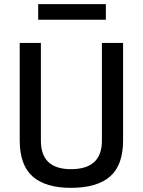

<svg xmlns="http://www.w3.org/2000/svg" viewBox="-20 -894 688 925"><path d="M177 -216Q177 -79 322 -79Q471 -79 471 -216V-687H573V-218Q573 -98 510 -43.5Q447 11 322 11Q199 11 137 -44Q75 -99 75 -218V-687H177ZM164 -799V-874H490V-799Z"/></svg>

Font: TitilliumText
Style: Medium
Weight: 500
Designer: Accademia di Belle Arti di Urbino and others
Foundry: Accademia di Belle Arti di Urbino and others.
Version: Version 60.001